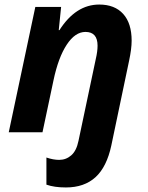

<svg xmlns="http://www.w3.org/2000/svg" viewBox="-20 -576 644 836"><path d="M267.1 240.2Q216.3 240.2 182.1 228V109.9Q211.9 120.1 237.8 120.1Q267.6 120.1 290.3 100.3Q313 80.6 321.8 37.1L397 -318.8Q404.8 -352.1 404.8 -377Q404.8 -437 352.1 -437Q307.1 -437 270.5 -381.3Q233.9 -325.7 212.9 -226.1L165 0H18.1L133.8 -545.9H246.1L235.8 -444.8H238.8Q310.1 -556.2 412.1 -556.2Q479.5 -556.2 516.4 -515.4Q553.2 -474.6 553.2 -398.9Q553.2 -363.3 542 -311L464.8 57.1Q444.8 150.9 395.8 195.6Q346.7 240.2 267.1 240.2Z"/></svg>

Font: Zoram GWebM
Style: Bold Italic
Weight: 700
Italic angle: -12°
Foundry: Ascender Corporation
Version: Version 1.000